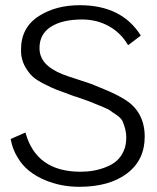

<svg xmlns="http://www.w3.org/2000/svg" viewBox="-20 -708 604 739"><path d="M522 -571 473 -534Q446 -581 399.5 -607Q353 -633 296 -633Q220 -633 176 -605Q132 -577 132 -523Q132 -482 165 -454Q194 -430 243 -414Q250 -412 284.5 -400.5Q319 -389 331 -385Q362 -372 382 -364Q431 -344 465 -322Q500 -299 518 -265Q537 -229 537 -182Q537 -92 469 -40.5Q401 11 285 11Q216 11 155 -14Q82 -44 49 -100Q28 -133 21 -173L78 -198Q119 -47 290 -47Q344 -47 388 -65Q438 -84 456 -127Q466 -148 466 -180Q466 -209 451 -243Q445 -254 428 -266Q409 -278 402 -284Q391 -291 323 -318Q310 -322 272 -336Q265 -337 262 -339Q220 -354 199.5 -362Q179 -370 149.5 -385Q120 -400 105.5 -413.5Q91 -427 78.5 -448Q66 -469 62 -495Q61 -502 61 -518Q61 -603 131 -647Q196 -688 287 -688Q449 -688 522 -571Z"/></svg>

Font: Pavanam
Style: Regular
Weight: 400
Designer: Tharique Azeez
Foundry: Tharique Azeez
Version: Version 1.86; ttfautohint (v1.3) -l 8 -r 50 -G 200 -x 14 -D 